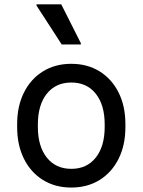

<svg xmlns="http://www.w3.org/2000/svg" viewBox="-20 -826 640 862"><path d="M57 -255V-268.5Q57 -349.5 87.5 -410.5Q118 -471.5 172.8 -505.5Q227.5 -539.5 300 -539.5Q372.5 -539.5 427.2 -505.5Q482 -471.5 512.5 -410.5Q543 -349.5 543 -268.5V-255Q543 -174.5 512.5 -113.2Q482 -52 427.2 -18Q372.5 16 300 16Q227.5 16 172.8 -18Q118 -52 87.5 -113.2Q57 -174.5 57 -255ZM450 -256.5V-267Q450 -355 410 -405.2Q370 -455.5 300.2 -455.5Q230.5 -455.5 190.2 -405.2Q150 -355 150 -267V-256.5Q150 -169 190.2 -118.5Q230.5 -68 300.2 -68Q370 -68 410 -118.5Q450 -169 450 -256.5ZM257 -626.5 144 -801V-806.5H255L343 -632V-626.5Z"/></svg>

Font: Google Sans Code
Style: Regular
Weight: 400
Monospace: yes
Designer: Google Sans Code Authors
Foundry: Google LLC
Version: Version 6.000